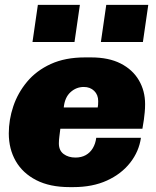

<svg xmlns="http://www.w3.org/2000/svg" viewBox="-20 -756 640 786"><path d="M265 10Q184 10 128.5 -18.5Q73 -47 44.5 -96.5Q16 -146 16 -210Q16 -266 34.5 -321Q53 -376 91 -421.5Q129 -467 188 -494Q247 -521 328 -521H353Q425 -521 474 -496Q523 -471 548.5 -427.5Q574 -384 574 -330Q574 -312 572.5 -297Q571 -282 569 -266Q567 -250 563 -229H227Q225 -213 223 -197Q221 -181 221 -169Q221 -140 240.5 -125.5Q260 -111 289 -111Q313 -111 331 -121Q349 -131 360 -149.5Q371 -168 374 -192H557Q549 -136 513 -90Q477 -44 418 -17Q359 10 280 10ZM241 -316H380Q381 -321 381.5 -327Q382 -333 382 -342Q382 -368 365.5 -384Q349 -400 323 -400Q292 -400 268.5 -378.5Q245 -357 241 -316ZM113 -584 135 -736H307L285 -584ZM393 -584 415 -736H587L565 -584Z"/></svg>

Font: Chivo Medium Black
Style: Italic
Weight: 900
Italic angle: -8.05°
Version: Version 2.002